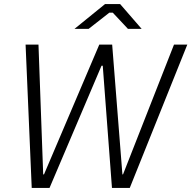

<svg xmlns="http://www.w3.org/2000/svg" viewBox="-20 -918 935 938"><path d="M135 0H222L476 -597H482L527 0H614L895 -700H830L581 -66H578L528 -700H465L195 -66H191L168 -700H105ZM344 -777H413L514 -856H531L605 -777H672L567 -898H493Z"/></svg>

Font: Fixel Text 20240404 Light
Style: Italic
Weight: 300
Width: 4
Italic angle: -10°
Designer: AlfaBravo + MacPaw
Foundry: Kyrylo Tkachov, Marchela Mozhyna, Serhii Makarenko, Maria Weinstein, Zakhar Kryvoshyya
Version: Version 1.211;Glyphs 3.2 (3225)